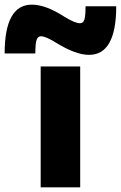

<svg xmlns="http://www.w3.org/2000/svg" viewBox="-107 -806 520 826"><path d="M68 0V-520H238V0ZM276 -570Q247 -570 212 -583Q177 -596 136 -621Q114 -635 97 -642.5Q80 -650 69 -650Q56 -650 50.5 -634.5Q45 -619 45 -576H-87Q-87 -786 30 -786Q60 -786 95 -773Q130 -760 170 -734Q193 -720 209.5 -713Q226 -706 237 -706Q251 -706 256 -721.5Q261 -737 261 -779H393Q393 -570 276 -570Z"/></svg>

Font: M PLUS 2 ExtraBold
Style: Regular
Weight: 800
Version: Version 1.001